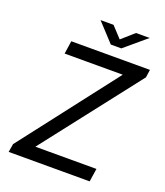

<svg xmlns="http://www.w3.org/2000/svg" viewBox="-162 -1017 964 1124"><g transform="rotate(20 320.0 -454.5)"><path d="M35 -51.5 499.5 -653H137.5L149.5 -734H639.5L632.5 -685L163 -82H543.5L531 0H26.5ZM268 -909H349L412 -841L489 -909H574L439 -795H373.5Z"/></g></svg>

Font: 1883 Sans
Style: Italic
Weight: 400
Italic angle: -8°
Designer: 1883 Sans project is a fork of Public Sans.
Version: Version 1.009